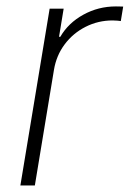

<svg xmlns="http://www.w3.org/2000/svg" viewBox="-20 -569 398 589"><path d="M42.5 0 132.3 -542.5H175.3L161.1 -456.1H165Q189.5 -498.5 235.6 -523.9Q281.7 -549.3 335.4 -549.3Q341.8 -549.3 347.2 -549.1Q352.5 -548.8 357.9 -548.8L350.6 -504.4Q347.2 -504.9 340.6 -505.6Q334 -506.3 325.7 -506.3Q281.2 -506.3 242.7 -486.8Q204.1 -467.3 178.5 -433.1Q152.8 -398.9 145.5 -354.5L86.9 0Z"/></svg>

Font: Inter 16pt ExtraLight
Style: Italic
Weight: 250
Italic angle: -9.3988°
Version: Version 4.001;git-66647c0bb